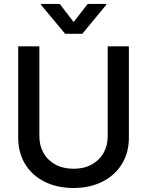

<svg xmlns="http://www.w3.org/2000/svg" viewBox="-20 -942 746 974"><path d="M633.8 -707V-242.2Q633.8 -168.5 598.9 -110.8Q564 -53.2 500.2 -20.8Q436.5 11.7 353.5 11.7Q269.5 11.7 205.6 -20.5Q141.6 -52.7 106.9 -110.6Q72.3 -168.5 72.3 -242.2V-707H179.7V-251Q179.7 -203.1 200.9 -165.8Q222.2 -128.4 261.5 -107.2Q300.8 -85.9 353.5 -85.9Q405.8 -85.9 444.8 -107.2Q483.9 -128.4 505.1 -165.8Q526.4 -203.1 526.4 -251V-707ZM353.5 -830.1 424.8 -921.9H518.6V-917L397.5 -770.5H310.5L188.5 -917V-921.9H283.2Z"/></svg>

Font: Pretendard GOV Medium
Style: Regular
Weight: 500
Designer: Base glyphs from Inter by Rasmus Andersson; Hangeul glyphs from Noto Sans CJK(Source Han Sans) by Jang Soo-young and Kan
Foundry: Kil Hyung-jin
Version: Version 1.309